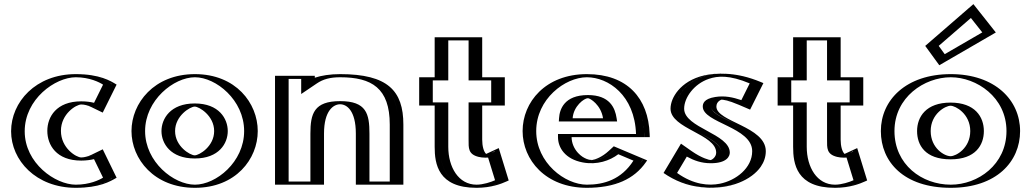

<svg xmlns="http://www.w3.org/2000/svg" viewBox="-20 -882 4927 917"><path d="M514 -31 454 -154C454 -154 421 -130 368 -130C301 -130 246 -186 246 -257C246 -327 301 -383 368 -383C421 -383 454 -359 454 -359L514 -480C514 -480 456 -528 342 -528C193 -528 58 -406 58 -255C58 -105 194 15 342 15C456 15 514 -31 514 -31ZM494.7 -36.3C474 -24 423.3 0 342 0C201.5 0 73 -114.4 73 -255C73 -396.8 200.7 -513 342 -513C423.8 -513 474.9 -487.3 494.8 -475L447.6 -379.9C430.3 -388.4 404 -398 368 -398C292.4 -398 231 -334.9 231 -257C231 -178.2 292.3 -115 368 -115C404.3 -115 432.2 -125.5 447.5 -133ZM494.7 -36.3 447.5 -133C432.2 -125.5 404.3 -115 368 -115C292.3 -115 231 -178.2 231 -257C231 -334.9 292.4 -398 368 -398C404 -398 430.3 -388.4 447.6 -379.9L494.8 -475C474.9 -487.3 423.8 -513 342 -513C200.7 -513 73 -396.8 73 -255C73 -114.4 201.5 0 342 0C423.3 0 474 -24 494.7 -36.3ZM514.3 -30.4 502.4 -23.3C479.8 -10 426.3 15 342 15C194 15 58 -105 58 -255C58 -406 193 -528 342 -528C427 -528 481 -501.2 502.7 -487.8L514.3 -480.6L454.5 -359.9L441.1 -366.4C425.1 -374.2 401.3 -383 368 -383C301 -383 246 -327 246 -257C246 -186 301 -130 368 -130C401.3 -130 427 -139.7 441 -146.5L454.5 -153.1ZM472.1 -33.5C454.1 -22.2 407.8 0 342 0C244.3 0 98 -102.3 98 -255C98 -408.8 243.6 -513 342 -513C407.8 -513 455 -489.1 472.2 -477.7L429.2 -391C411.6 -395.2 392.2 -398 368 -398C248.9 -398 206 -323.3 206 -257C206 -189.8 248.9 -115 368 -115C392.3 -115 414.5 -118.5 429 -121.9ZM536.9 -33.2 470.7 -168.9 415.8 -142.2C402.3 -135.6 382.9 -130 368 -130C344.5 -130 271 -174.4 271 -257C271 -338.7 344.4 -383 368 -383C383.7 -383 400.4 -378.3 415.9 -370.8L470.6 -344.2L536.9 -477.9C508.8 -495.3 456.2 -528 342 -528C150 -528 33 -394 33 -255C33 -117 151.2 15 342 15C454.8 15 507.1 -15.6 536.9 -33.2Z M791.2 -256C791.2 -194.3 845.4 -140.1 910 -140.1C974.6 -140.1 1027.8 -194.3 1027.8 -256C1027.8 -317.8 974.6 -372.9 910 -372.9C845.4 -372.9 791.2 -317.8 791.2 -256ZM633 -256C633 -111 759 15 911 15C1063 15 1186 -111 1186 -256C1186 -401 1063 -528 911 -528C759 -528 633 -401 633 -256ZM776.2 -256C776.2 -185.6 837.2 -125.1 910 -125.1C982.9 -125.1 1042.8 -185.8 1042.8 -256C1042.8 -326.2 983.1 -387.9 910 -387.9C837 -387.9 776.2 -326.3 776.2 -256ZM648 -256C648 -119.6 767.2 0 911 0C1054.7 0 1171 -119.4 1171 -256C1171 -392.6 1054.6 -513 911 -513C767.2 -513 648 -392.4 648 -256ZM776.2 -256C776.2 -326.3 837 -387.9 910 -387.9C983.1 -387.9 1042.8 -326.2 1042.8 -256C1042.8 -185.8 982.9 -125.1 910 -125.1C837.2 -125.1 776.2 -185.6 776.2 -256ZM648 -256C648 -392.4 767.2 -513 911 -513C1054.6 -513 1171 -392.6 1171 -256C1171 -119.4 1054.7 0 911 0C767.2 0 648 -119.6 648 -256ZM791.2 -256C791.2 -317.8 845.3 -372.9 910 -372.9C974.6 -372.9 1027.8 -317.8 1027.8 -256C1027.8 -194.3 974.6 -140.1 910 -140.1C845.3 -140.1 791.2 -194.2 791.2 -256ZM633 -256C633 -401 759 -528 911 -528C1063 -528 1186 -401 1186 -256C1186 -111 1063 15 911 15C759 15 633 -111 633 -256ZM751.2 -256C751.2 -197.5 793.8 -125.1 910 -125.1C1026.3 -125.1 1067.8 -197.6 1067.8 -256C1067.8 -314.3 1026.6 -387.9 910 -387.9C793.5 -387.9 751.2 -314.4 751.2 -256ZM673 -256C673 -404.3 810.6 -513 911 -513C1011.2 -513 1146 -404.5 1146 -256C1146 -107.6 1011.4 0 911 0C810.4 0 673 -107.8 673 -256ZM816.2 -256C816.2 -329.7 888.7 -372.9 910 -372.9C931.1 -372.9 1002.8 -329.6 1002.8 -256C1002.8 -182.4 931.3 -140.1 910 -140.1C888.6 -140.1 816.2 -182.4 816.2 -256ZM608 -256C608 -122.9 715.7 15 911 15C1106.3 15 1211 -122.8 1211 -256C1211 -389.2 1106.4 -528 911 -528C715.6 -528 608 -389.1 608 -256Z M1502.5 0H1318.5V-520H1458.5V-491C1492.5 -514 1539.5 -528 1604.5 -528C1796.5 -528 1881.5 -459 1881.5 -287V0H1704.5V-244C1704.5 -345 1678.5 -384 1604.5 -384C1530.5 -384 1502.5 -345 1502.5 -244ZM1487.5 -15H1333.5V-505H1443.5V-462.7L1466.9 -478.6C1497.8 -499.5 1541.6 -513 1604.5 -513C1791.6 -513 1866.5 -450.6 1866.5 -287V-15H1719.5V-244C1719.5 -347.6 1688.8 -399 1604.5 -399C1520.5 -399 1487.5 -347.9 1487.5 -244ZM1487.5 -15V-244C1487.5 -347.9 1520.5 -399 1604.5 -399C1688.8 -399 1719.5 -347.6 1719.5 -244V-15H1866.5V-287C1866.5 -450.6 1791.6 -513 1604.5 -513C1541.6 -513 1497.8 -499.5 1466.9 -478.6L1443.5 -462.7V-505H1333.5V-15ZM1502.5 0V-244C1502.5 -344.8 1530.9 -384 1604.5 -384C1678.2 -384 1704.5 -344.8 1704.5 -244V0H1881.5V-287C1881.5 -458.8 1796.4 -528 1604.5 -528C1539.5 -528 1492.5 -514 1458.5 -491V-520H1318.5V0ZM1462.5 -15H1358.5V-505H1418.5V-433L1493.5 -483.7C1523.3 -503.9 1557.5 -513 1604.5 -513C1755.3 -513 1841.5 -461.2 1841.5 -287V-15H1744.5V-244C1744.5 -338.5 1730 -399 1604.5 -399C1479.3 -399 1462.5 -338.7 1462.5 -244ZM1527.5 0V-244C1527.5 -354.2 1573 -384 1604.5 -384C1635.9 -384 1679.5 -354.1 1679.5 -244V0H1906.5V-287C1906.5 -448.4 1832.1 -528 1604.5 -528C1556.7 -528 1515.5 -521.4 1483.5 -510.8V-520H1293.5V0Z M2081 -513V-704H2258V-513H2366V-378H2258V-215C2258 -167 2270 -144 2298 -144C2321 -144 2342 -160 2342 -160L2386 -17C2386 -17 2329 15 2256 15C2115 15 2081 -90 2081 -181V-378H2007V-513ZM2096 -498H2022V-393H2096V-181C2096 -92.9 2126.4 0 2256 0C2305.8 0 2347.3 -15.5 2367.9 -24.8L2333.2 -137.6C2325.7 -134.1 2311.9 -129 2298 -129C2256.6 -129 2243 -166.8 2243 -215V-393H2351V-498H2243V-689H2096ZM2096 -498V-689H2243V-498H2351V-393H2243V-215C2243 -166.8 2256.6 -129 2298 -129C2311.9 -129 2325.7 -134.1 2333.2 -137.6L2367.9 -24.8C2347.3 -15.5 2305.8 0 2256 0C2126.4 0 2096 -92.9 2096 -181V-393H2022V-498ZM2081 -513H2007V-378H2081V-181C2081 -90.1 2115.1 15 2256 15C2308.9 15 2352.3 -1.4 2374.1 -11.1L2386.1 -16.6L2342.5 -158.4L2326.9 -151.2C2320.6 -148.3 2308.4 -144 2298 -144C2270.3 -144 2258 -167.1 2258 -215V-378H2366V-513H2258V-704H2081ZM2121 -498V-689H2218V-498H2326V-393H2218V-215C2218 -175.3 2215.4 -145.2 2265.8 -132.7C2275 -130.4 2286.7 -129 2298 -129C2302.5 -129 2310.7 -129.5 2311.1 -129.5L2344.4 -21.2C2325.2 -12.4 2287.5 0 2256 0C2169.9 0 2121 -83.3 2121 -181V-393H2047V-498ZM2056 -513H1982V-378H2056V-181C2056 -99.6 2071.8 15 2256 15C2327.7 15 2376.8 -5.4 2398.6 -15.2L2409.6 -20.1L2362 -174.7L2302.1 -147C2301.9 -146.9 2301.7 -146.8 2301.7 -146.8C2290.2 -157.8 2283 -184.1 2283 -215V-378H2391V-513H2283V-704H2056Z M2690 -317C2693 -364 2727 -413 2788 -413C2840 -413 2877 -371 2885 -317ZM2921 -173C2808 -60 2685 -141 2685 -227H3058C3058 -418 2939 -528 2783 -528C2628 -528 2501 -406 2501 -256C2501 -107 2628 15 2783 15C2897 15 2991 -22 3049 -119ZM2674 -302 2675 -318C2678.4 -370.8 2717.5 -428 2788 -428C2849.3 -428 2891.1 -378.2 2899.8 -319.2L2902.4 -302ZM2924.3 -155.3C2841.6 -79 2750.6 -94.7 2702.8 -146.8C2682.5 -168.9 2670 -197.3 2670 -227V-242H3042.7C3036.6 -415.4 2927.2 -513 2783 -513C2635.8 -513 2516 -397.2 2516 -256C2516 -115.8 2635.8 0 2783 0C2887.7 0 2971 -30.9 3026.8 -112.1ZM2674 -302H2902.4L2899.8 -319.2C2891.1 -378.2 2849.3 -428 2788 -428C2717.5 -428 2678.4 -370.8 2675 -318ZM2924.3 -155.3 3026.8 -112.1C2971 -30.9 2887.7 0 2783 0C2635.8 0 2516 -115.8 2516 -256C2516 -397.2 2635.8 -513 2783 -513C2927.2 -513 3036.6 -415.4 3042.7 -242H2670V-227C2670 -197.3 2682.5 -168.9 2702.8 -146.8C2750.6 -94.7 2841.6 -79 2924.3 -155.3ZM2690 -317H2885C2877 -371 2840 -413 2788 -413C2727.1 -413 2693 -364 2690 -317ZM2914.1 -166.4 2921.2 -172.9 3049.6 -118.8 3039.1 -103.6C2980 -17.5 2890.6 15 2783 15C2628 15 2501 -107 2501 -256C2501 -406 2628 -528 2783 -528C2935.2 -528 3051.3 -423.1 3057.7 -242.5L3058.3 -227H2685C2685 -201.6 2695.7 -176.6 2713.8 -156.9C2755.8 -111.2 2836.9 -95 2914.1 -166.4ZM2649 -302H2927.3L2924.9 -317.8C2917.6 -367.1 2891.6 -428 2788 -428C2674.4 -428 2652.7 -359.6 2650 -317.4ZM2933 -145.4 3005.4 -114.8C2947.4 -24.3 2864.4 0 2783 0C2678.6 0 2541 -104 2541 -256C2541 -409.1 2678.6 -513 2783 -513C2885.4 -513 3011.4 -427 3017.7 -242H2645V-227C2645 -176.9 2679 -121.8 2763.7 -106.1C2831.7 -93.6 2892.2 -114.3 2933 -145.4ZM2860.1 -317H2715C2718.7 -374.6 2769.7 -413 2788 -413C2798.3 -413 2850.6 -381.1 2860.1 -317ZM2887.2 -161C2854.5 -130.8 2822.5 -120 2809.4 -118.3C2800.6 -117.1 2769.6 -120.1 2740.6 -151.7C2722.1 -171.8 2710 -198.9 2710 -227H3083.3L3082.7 -242.2C3076.7 -411.9 2976.8 -528 2783 -528C2585.2 -528 2476 -394.2 2476 -256C2476 -118.9 2585.2 15 2783 15C2915.8 15 3008.8 -25.8 3065.5 -108.3L3070.8 -116.1L2911.4 -183.3Z M3243.5 -175C3363 -85 3425.5 -119 3425.5 -153C3425.5 -231 3207.5 -261.4 3207.5 -363C3207.5 -460 3348.5 -602 3603.5 -488L3545.5 -372C3409.5 -434 3376.5 -397 3376.5 -373C3376.5 -311 3612.5 -283 3612.5 -160C3612.5 -9 3358.5 87 3171.5 -54ZM3248 -153.2 3191.4 -58.1C3334.5 41 3512.7 0.2 3574.6 -89.2C3589.4 -110.6 3597.5 -134.4 3597.5 -160C3597.5 -267.8 3361.5 -286.7 3361.5 -373C3361.5 -397.1 3382.8 -421.2 3426.5 -421.1C3453.8 -421 3487.2 -413.5 3538.5 -391.5L3583 -480.5C3382.4 -563.7 3263.3 -481.4 3231.4 -404.4C3225.4 -389.9 3222.5 -375.8 3222.5 -363C3222.5 -278.9 3440.5 -252 3440.5 -153C3440.5 -124.1 3413.1 -102.3 3374.6 -102.4C3342 -102.5 3300.6 -116.3 3248 -153.2ZM3248 -153.2C3300.6 -116.3 3342 -102.5 3374.6 -102.4C3413.1 -102.3 3440.5 -124.1 3440.5 -153C3440.5 -252 3222.5 -278.9 3222.5 -363C3222.5 -375.8 3225.4 -389.9 3231.4 -404.4C3263.3 -481.4 3382.4 -563.7 3583 -480.5L3538.5 -391.5C3487.2 -413.5 3453.8 -421 3426.5 -421.1C3382.8 -421.2 3361.5 -397.1 3361.5 -373C3361.5 -286.7 3597.5 -267.8 3597.5 -160C3597.5 -134.4 3589.4 -110.6 3574.6 -89.2C3512.7 0.2 3334.5 41 3191.4 -58.1ZM3243.4 -174.7 3171.4 -53.7 3182.9 -45.8C3331.8 57.3 3519.2 17.1 3586.9 -80.7C3603.2 -104.3 3612.5 -131.1 3612.5 -160C3612.5 -286.1 3376.5 -307.9 3376.5 -373C3376.5 -386.9 3388.4 -406.2 3426.4 -406.1C3451 -406 3482.2 -399.3 3532.6 -377.7L3545.6 -372.2L3603.6 -488.2L3588.7 -494.4C3382.5 -579.8 3253.2 -496.2 3217.5 -410.1C3210.9 -394.1 3207.5 -378 3207.5 -363C3207.5 -258.5 3425.5 -233.9 3425.5 -153C3425.5 -135.3 3408.3 -117.3 3374.6 -117.4C3346.4 -117.5 3307.8 -129.6 3256.6 -165.5ZM3260.2 -134.1C3295 -115.1 3330 -102.5 3374.5 -102.4C3452.1 -102.3 3465.5 -136.2 3465.5 -153C3465.5 -243.7 3247.5 -271 3247.5 -363C3247.5 -415.9 3295.3 -481.7 3365.5 -505.4C3408.2 -519.9 3463.4 -524.3 3560.6 -483.7L3520.7 -403.8C3480.1 -417.4 3441.5 -426 3396 -418.8C3340.1 -410 3336.5 -385.4 3336.5 -373C3336.5 -294.8 3572.5 -275.3 3572.5 -160C3572.5 -79.4 3494.7 -19.7 3417.6 -4.5C3366 5.7 3293.5 1.1 3213.7 -56ZM3232.4 -195.9 3149.1 -55.9C3202.1 -19.2 3262.1 5.5 3332.8 12.5C3469.2 26 3571.7 -25.5 3613.3 -85.5C3629 -108.2 3637.5 -133.2 3637.5 -160C3637.5 -278.3 3401.5 -300 3401.5 -373C3401.5 -398.8 3426.1 -406.1 3426.1 -406.1C3433 -406 3458.3 -403.1 3508.4 -381.6L3562.6 -358.4L3626 -485.1L3612.7 -490.6C3557.7 -513.4 3504.4 -526.4 3450.4 -529.6C3287.9 -539.1 3214.7 -461.8 3191.8 -406.7C3185.6 -391.5 3182.5 -376.6 3182.5 -363C3182.5 -266.7 3400.5 -241.8 3400.5 -153C3400.5 -130.9 3379.5 -118.5 3374.4 -117.4C3368.7 -117.7 3333.2 -125.3 3283.2 -160.3Z M3793 -513V-704H3970V-513H4078V-378H3970V-215C3970 -167 3982 -144 4010 -144C4033 -144 4054 -160 4054 -160L4098 -17C4098 -17 4041 15 3968 15C3827 15 3793 -90 3793 -181V-378H3719V-513ZM3808 -498H3734V-393H3808V-181C3808 -92.9 3838.4 0 3968 0C4017.8 0 4059.3 -15.5 4079.9 -24.8L4045.2 -137.6C4037.7 -134.1 4023.9 -129 4010 -129C3968.6 -129 3955 -166.8 3955 -215V-393H4063V-498H3955V-689H3808ZM3808 -498V-689H3955V-498H4063V-393H3955V-215C3955 -166.8 3968.6 -129 4010 -129C4023.9 -129 4037.7 -134.1 4045.2 -137.6L4079.9 -24.8C4059.3 -15.5 4017.8 0 3968 0C3838.4 0 3808 -92.9 3808 -181V-393H3734V-498ZM3793 -513H3719V-378H3793V-181C3793 -90.1 3827.1 15 3968 15C4020.9 15 4064.3 -1.4 4086.1 -11.1L4098.1 -16.6L4054.5 -158.4L4038.9 -151.2C4032.6 -148.3 4020.4 -144 4010 -144C3982.3 -144 3970 -167.1 3970 -215V-378H4078V-513H3970V-704H3793ZM3833 -498V-689H3930V-498H4038V-393H3930V-215C3930 -175.3 3927.4 -145.2 3977.8 -132.7C3987 -130.4 3998.7 -129 4010 -129C4014.5 -129 4022.7 -129.5 4023.1 -129.5L4056.4 -21.2C4037.2 -12.4 3999.5 0 3968 0C3881.9 0 3833 -83.3 3833 -181V-393H3759V-498ZM3768 -513H3694V-378H3768V-181C3768 -99.6 3783.8 15 3968 15C4039.7 15 4088.8 -5.4 4110.6 -15.2L4121.6 -20.1L4074 -174.7L4014.1 -147C4013.9 -146.9 4013.7 -146.8 4013.7 -146.8C4002.2 -157.8 3995 -184.1 3995 -215V-378H4103V-513H3995V-704H3768Z M4400 -256C4400 -327 4453 -377 4520 -377C4586 -377 4639 -327 4639 -256C4639 -186 4589 -136 4520 -136C4448 -136 4400 -186 4400 -256ZM4212 -256C4212 -416 4348 -528 4521 -528C4691 -528 4827 -416 4827 -256C4827 -98 4698 15 4521 15C4336 15 4212 -98 4212 -256ZM4421 -664 4477 -587 4715 -725 4624 -840ZM4385 -256C4385 -178.3 4440 -121 4520 -121C4597 -121 4654 -178.1 4654 -256C4654 -335.1 4594 -392 4520 -392C4445.1 -392 4385 -335.2 4385 -256ZM4227 -256C4227 -406.1 4354.2 -513 4521 -513C4684.7 -513 4812 -406.2 4812 -256C4812 -107.5 4691.6 0 4521 0C4342.4 0 4227 -107.4 4227 -256ZM4441.2 -661.7 4622 -818.4 4692.5 -729.3 4481.2 -606.8ZM4385 -256C4385 -335.2 4445.1 -392 4520 -392C4594 -392 4654 -335.1 4654 -256C4654 -178.1 4597 -121 4520 -121C4440 -121 4385 -178.3 4385 -256ZM4227 -256C4227 -107.4 4342.4 0 4521 0C4691.6 0 4812 -107.5 4812 -256C4812 -406.2 4684.7 -513 4521 -513C4354.2 -513 4227 -406.1 4227 -256ZM4441.2 -661.7 4481.2 -606.8 4692.5 -729.3 4622 -818.4ZM4400 -256C4400 -186.1 4448.1 -136 4520 -136C4588.9 -136 4639 -186.1 4639 -256C4639 -327 4586 -377 4520 -377C4453 -377 4400 -327 4400 -256ZM4212 -256C4212 -98 4336 15 4521 15C4698 15 4827 -98 4827 -256C4827 -416 4691 -528 4521 -528C4348 -528 4212 -416 4212 -256ZM4421 -664 4624 -840 4715 -725 4477 -587ZM4360 -256C4360 -189.6 4397.9 -121 4520 -121C4639.4 -121 4679 -189.6 4679 -256C4679 -323.6 4636.7 -392 4520 -392C4402.5 -392 4360 -323.6 4360 -256ZM4252 -256C4252 -418 4395 -513 4521 -513C4643.7 -513 4787 -418 4787 -256C4787 -95.8 4650.7 0 4521 0C4383 0 4252 -95.7 4252 -256ZM4463.3 -662.9 4617 -796.1 4671.4 -727.3 4492 -623.3ZM4425 -256C4425 -338.6 4495.6 -377 4520 -377C4543.2 -377 4614 -338.6 4614 -256C4614 -174.6 4546.4 -136 4520 -136C4490.4 -136 4425 -174.7 4425 -256ZM4187 -256C4187 -109.7 4295.5 15 4521 15C4738.8 15 4852 -109.8 4852 -256C4852 -404.1 4731.9 -528 4521 -528C4307.2 -528 4187 -404.1 4187 -256ZM4398.9 -662.8 4466.1 -570.4 4736.1 -726.9 4629 -862.3Z"/></svg>

Font: Hussar Outliner
Style: Regular
Weight: 700
Foundry: Cannot Into Space Fonts
Version: Version 0.92